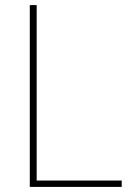

<svg xmlns="http://www.w3.org/2000/svg" viewBox="-20 -734 517 754"><path d="M97 0V-714H124V-25H458V0Z"/></svg>

Font: Noto Sans Display Thin
Style: Regular
Weight: 250
Designer: Monotype Design Team
Foundry: Monotype Imaging Inc.
Version: Version 1.900